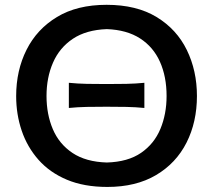

<svg xmlns="http://www.w3.org/2000/svg" viewBox="-20 -746 864 778"><path d="M415 11.5Q320.5 11.5 251 -17.8Q181.5 -47 136 -98.5Q90.5 -150 68 -216.2Q45.5 -282.5 45.5 -356.5Q45.5 -460.5 87.5 -544.2Q129.5 -628 211 -677.2Q292.5 -726.5 412 -726.5Q533 -726.5 614.5 -677Q696 -627.5 737 -543.5Q778 -459.5 778 -357Q778 -251.5 735.8 -168Q693.5 -84.5 612.2 -36.5Q531 11.5 415 11.5ZM413 -87.5Q498.5 -90 551.8 -126.8Q605 -163.5 630 -223.8Q655 -284 655 -357Q655 -435.5 628.2 -495.5Q601.5 -555.5 547.8 -590.2Q494 -625 413 -628Q329.5 -625 275.2 -588.8Q221 -552.5 194.8 -492.2Q168.5 -432 168.5 -357Q168.5 -283 194 -222.8Q219.5 -162.5 273.8 -126.2Q328 -90 413 -87.5ZM259 -308.5V-410.5Q293.5 -407 331.8 -406.2Q370 -405.5 411.5 -405.5Q454 -405.5 492 -406.2Q530 -407 565 -410.5V-308.5Q530 -312 492 -312.8Q454 -313.5 411.5 -313.5Q370 -313.5 331.8 -312.8Q293.5 -312 259 -308.5Z"/></svg>

Font: Commissioner Flair Medium
Style: Regular
Weight: 500
Designer: Kostas Bartsokas
Foundry: Kostas Bartsokas
Version: Version 1.000; ttfautohint (v1.8.3)